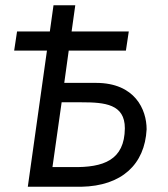

<svg xmlns="http://www.w3.org/2000/svg" viewBox="-20 -712 639 732"><path d="M257 -75H180L215 -322H291C380 -322 456 -315 456 -223C455 -101 374 -73 257 -75ZM539 -219C539 -294 495 -396 346 -396H225L242 -519H460L471 -592H253L267 -692H184L170 -592H45L34 -519H159L86 0H290C444 -3 532 -85 539 -219Z"/></svg>

Font: Cantarell
Style: Oblique
Weight: 400
Italic angle: -8°
Designer: Dave Crossland
Version: Version 0.024